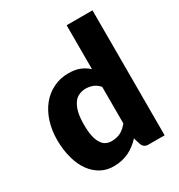

<svg xmlns="http://www.w3.org/2000/svg" viewBox="-178 -869 930 996"><g transform="rotate(-30 287.0 -371.0)"><path d="M367.2 -160.2V-379.4Q349.6 -399.4 329.1 -407.2Q308.6 -414.6 286.1 -414.6Q266.6 -414.6 246.6 -405.8Q227.5 -397.5 215.3 -378.9Q201.2 -358.4 194.3 -330.1Q187 -299.8 187 -257.3Q187 -216.3 192.9 -188.5Q198.2 -162.1 210 -143.6Q220.2 -126.5 235.4 -118.7Q251 -110.8 269 -110.8Q286.6 -110.8 299.8 -114.3Q313.5 -117.2 325.2 -123.5Q337.4 -129.9 347.2 -139.2Q358.9 -149.9 367.2 -160.2ZM367.2 -748.5H522V0H425.8Q397 0 388.2 -25.9L376 -65.4Q358.4 -46.9 343.3 -35.6Q322.8 -20 307.1 -12.7Q283.7 -2 264.6 2.4Q240.2 7.8 214.8 7.8Q173.3 7.8 140.1 -9.8Q105.5 -28.3 80.6 -62Q55.2 -96.2 41.5 -145.5Q26.9 -197.3 26.9 -257.3Q26.9 -315.4 43 -365.7Q58.6 -414.6 88.4 -451.7Q117.2 -487.3 158.7 -507.8Q199.7 -528.3 249 -528.3Q288.6 -528.3 316.9 -517.1Q343.3 -506.8 367.2 -485.8Z"/></g></svg>

Font: Lato-ExtraBold
Style: Regular
Weight: 500
Designer: Lukasz Dziedzic with Adam Twardoch and Botio Nikoltchev
Foundry: tyPoland Lukasz Dziedzic
Version: ""